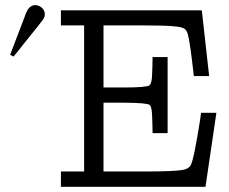

<svg xmlns="http://www.w3.org/2000/svg" viewBox="-20 -720 882 740"><path d="M19 -508.8Q22.9 -520 76.2 -658.2Q76.2 -658.2 78.1 -664.1Q80.1 -669.9 81.1 -671.4Q82 -672.9 84.5 -678Q86.9 -683.1 88.4 -685.1Q89.8 -687 93 -690.4Q96.2 -693.8 99.1 -695.3Q102.1 -696.8 106 -698.5Q109.9 -700.2 115.2 -700.2Q129.4 -700.2 141.1 -690.2Q152.8 -680.2 152.8 -665V-664.1Q152.8 -654.3 144.5 -642.6Q136.2 -630.9 73.2 -553.2Q48.3 -521 32.2 -502ZM214.8 0V-59.1H304.2V-622.1H214.8V-680.2H757.8L786.1 -426.8H727.1Q712.9 -554.7 704.1 -587.9Q699.2 -604 689.7 -610.1Q680.2 -616.2 645.5 -619.1Q610.8 -622.1 526.9 -622.1H378.9V-382.8H456.1Q544.9 -382.8 556.2 -391.1Q564 -397.9 565.9 -424.8Q567.9 -468.8 567.9 -490.2V-500H626V-207H567.9V-216.8Q567.9 -237.8 565.9 -282.2Q564 -310.1 556.2 -315.9Q544.9 -323.7 457 -324.2H378.9V-59.1H539.1Q648.9 -59.1 683.1 -64.9Q707 -68.8 714.8 -83Q727.1 -104 751 -256.8Q752 -268.1 754.9 -285.2H814L772 0Z"/></svg>

Font: CMU Concrete
Style: Roman
Weight: 500
Version: Version 0.7.0